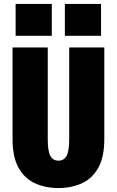

<svg xmlns="http://www.w3.org/2000/svg" viewBox="-20 -940 590 971"><path d="M275.5 11Q210 11 157.5 -12.8Q105 -36.5 74.2 -90.8Q43.5 -145 43.5 -235.5V-700H221.5V-236Q221.5 -176.5 234.5 -152Q247.5 -127.5 275.5 -127.5Q303.5 -127.5 316.8 -152Q330 -176.5 330 -236V-700H507.5V-235.5Q507.5 -145 476.8 -90.8Q446 -36.5 393.5 -12.8Q341 11 275.5 11ZM59 -920H242V-759H59ZM308 -920H491V-759H308Z"/></svg>

Font: Trispace SemiCondensed ExtraBold
Style: Regular
Weight: 800
Width: 4
Designer: Tyler Finck
Foundry: Etcetera Type Company
Version: Version 1.210; ttfautohint (v1.8.3)